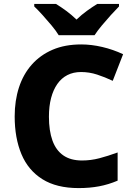

<svg xmlns="http://www.w3.org/2000/svg" viewBox="-20 -951 683 981"><path d="M394 -583Q355 -583 324.5 -567.5Q294 -552 273 -522Q252 -492 241 -450Q230 -408 230 -355Q230 -283 248 -233Q266 -183 303.5 -157Q341 -131 399 -131Q444 -131 488 -142.5Q532 -154 581 -172V-28Q534 -8 486 1Q438 10 382 10Q269 10 196.5 -35.5Q124 -81 89.5 -163.5Q55 -246 55 -356Q55 -437 77 -504.5Q99 -572 142.5 -621Q186 -670 249 -697Q312 -724 395 -724Q447 -724 502.5 -711Q558 -698 609 -674L556 -538Q516 -557 476 -570Q436 -583 394 -583ZM280 -771Q266 -794 243.5 -821Q221 -848 197.5 -874Q174 -900 155 -918V-931H266Q292 -915 318.5 -895.5Q345 -876 371 -851Q397 -876 424 -895.5Q451 -915 477 -931H588V-918Q570 -900 546.5 -874Q523 -848 500.5 -821Q478 -794 463 -771Z"/></svg>

Font: Noto Sans Armenian ExtraBold
Style: Regular
Weight: 800
Version: Version 2.007